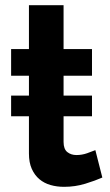

<svg xmlns="http://www.w3.org/2000/svg" viewBox="-20 -714 425 743"><path d="M376 -27Q349 -15 310 -3Q271 9 228 9Q200 9 175.5 2Q151 -5 132.5 -20.5Q114 -36 103 -60.5Q92 -85 92 -120V-264H23V-344H92V-421H23V-524H92V-694H226V-524H336V-421H226V-344H336V-264H226V-165Q226 -137 240.5 -125.5Q255 -114 276 -114Q297 -114 317 -121Q337 -128 349 -133Z"/></svg>

Font: IngvarSans
Style: Bold
Weight: 700
Version: Version 3.000